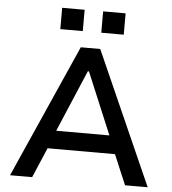

<svg xmlns="http://www.w3.org/2000/svg" viewBox="-60 -958 910 1013"><g transform="rotate(5 395.5 -452.0)"><path d="M31 0 344 -705H447L760 0H640L556 -199L608 -159H182L233 -199L148 0ZM392 -582 243 -231 218 -255H572L545 -231L398 -582ZM445 -791V-904H564V-791ZM228 -791V-904H347V-791Z"/></g></svg>

Font: Nunito Sans 6pt SemiBold
Style: Regular
Weight: 600
Version: Version 3.101;gftools[0.9.27]